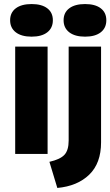

<svg xmlns="http://www.w3.org/2000/svg" viewBox="-20 -760 545 948"><path d="M55 -530H215V0H55ZM213.5 -600.5Q186 -579 136 -579Q86 -579 58 -600.5Q30 -622 30 -660Q30 -698 58 -719Q86 -740 136 -740Q186 -740 213.5 -719Q241 -698 241 -660Q241 -622 213.5 -600.5ZM263 168 224 39Q277 27 298 4.5Q319 -18 319 -66V-530H479V-57Q479 46 420.5 102.5Q362 159 263 168ZM477.5 -600.5Q450 -579 400 -579Q350 -579 322 -600.5Q294 -622 294 -660Q294 -698 322 -719Q350 -740 400 -740Q450 -740 477.5 -719Q505 -698 505 -660Q505 -622 477.5 -600.5Z"/></svg>

Font: Roundo
Style: Bold
Weight: 700
Designer: Namrata Goyal (Gurmukhi), Shiva Nallaperumal (Latin)
Foundry: Indian Type Foundry
Version: Version 1.000;PS 1.0;hotconv 1.0.88;makeotf.lib2.5.647800